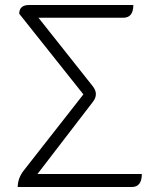

<svg xmlns="http://www.w3.org/2000/svg" viewBox="-20 -749 630 769"><path d="M51 0Q51 -35 75 -66L314 -371L57 -694Q57 -729 97 -729H514Q514 -678 474 -678H134L352 -403Q376 -372 352 -341L130 -52H548Q548 0 508 0Z"/></svg>

Font: Swei Half Moon CJK SC
Style: Light
Weight: 300
Version: Version 2.071